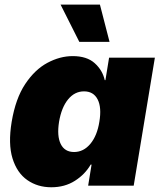

<svg xmlns="http://www.w3.org/2000/svg" viewBox="-20 -792 686 819"><path d="M198.7 6.8Q140.6 6.8 96.7 -23.7Q52.7 -54.2 33.4 -116.2Q14.2 -178.2 29.8 -272.5Q46.4 -371.6 87.4 -433.3Q128.4 -495.1 182.1 -523.9Q235.8 -552.7 290 -552.7Q350.6 -552.7 384 -522.5Q417.5 -492.2 426.8 -450.2H429.7L445.3 -545.9H640.6L550.3 0H356L370.6 -89.8H366.7Q342.8 -48.3 299.6 -20.8Q256.3 6.8 198.7 6.8ZM295.9 -143.6Q336.4 -143.6 365.5 -178.5Q394.5 -213.4 403.8 -272.5Q414.1 -333.5 396.5 -367.9Q378.9 -402.3 338.4 -402.3Q298.3 -402.3 270.3 -367.9Q242.2 -333.5 231.9 -272.5Q222.2 -211.9 239 -177.7Q255.9 -143.6 295.9 -143.6ZM318.4 -613.3 238.3 -772.5H406.2L447.3 -613.3Z"/></svg>

Font: Inter Black
Style: Italic
Weight: 900
Italic angle: -9.39999°
Designer: Rasmus Andersson
Foundry: rsms
Version: Version 4.000;git-a52131595